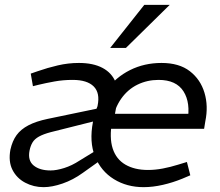

<svg xmlns="http://www.w3.org/2000/svg" viewBox="-20 -766 908 793"><path d="M160 7Q119 7 84 -11.5Q49 -30 31.5 -64.5Q14 -99 23 -148Q31 -184 48.5 -208Q66 -232 97.5 -248.5Q129 -265 177 -275L403 -322L392 -271L189 -220Q159 -212 141 -202Q123 -192 114.5 -178Q106 -164 102 -144Q94 -103 119 -82.5Q144 -62 189 -62Q213 -62 245 -72Q277 -82 309 -103L376 -144L395 -104L322 -52Q282 -23 238.5 -8Q195 7 160 7ZM373 -279 383 -329Q394 -382 367 -409Q340 -436 280 -436Q241 -436 205 -429.5Q169 -423 140 -416L116 -410L107 -462L136 -472Q176 -486 219 -496Q262 -506 306 -506Q365 -506 403.5 -485.5Q442 -465 457.5 -426.5Q473 -388 462 -334L452 -281ZM573 7Q504 7 450.5 -26Q397 -59 372.5 -119.5Q348 -180 364 -263Q379 -339 418.5 -393Q458 -447 517 -476.5Q576 -506 647 -506Q720 -506 764 -472Q808 -438 824.5 -383Q841 -328 828 -265L823 -234H405L416 -296H787L754 -265Q768 -341 738 -388.5Q708 -436 635 -436Q588 -436 548 -416.5Q508 -397 481 -359Q454 -321 443 -265Q431 -197 445.5 -152.5Q460 -108 498 -86Q536 -64 591 -64Q621 -64 652.5 -70Q684 -76 716 -86L752 -97L766 -42L733 -28Q694 -12 652.5 -2.5Q611 7 573 7ZM435 -568 576 -746H681L500 -568Z"/></svg>

Font: REM Light
Style: Italic
Weight: 300
Italic angle: -11°
Designer: Octavio Pardo
Foundry: Ashler Design
Version: Version 1.005;gftools[0.9.28]